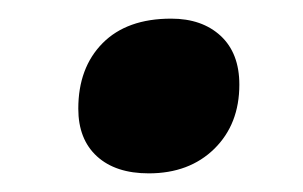

<svg xmlns="http://www.w3.org/2000/svg" viewBox="-20 -456 325 206"><path d="M64 -339.4Q64 -383.3 90.1 -409.7Q116.2 -436 163.6 -436Q196.8 -436 216.8 -417.5Q236.8 -398.9 236.8 -365.2Q236.8 -322.8 210 -296.4Q183.1 -270 139.6 -270Q104 -270 84 -288.3Q64 -306.6 64 -339.4Z"/></svg>

Font: TypoPRO Open Sans
Style: Bold Italic
Weight: 700
Italic angle: -12°
Foundry: Ascender Corporation
Version: Version 1.10